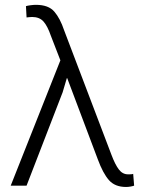

<svg xmlns="http://www.w3.org/2000/svg" viewBox="-20 -761 590 787"><path d="M88.9 0H23.9L227.5 -513.7L188.5 -614.3Q174.8 -654.3 158.2 -672.9Q141.6 -691.4 111.8 -691.4Q107.4 -691.4 100.1 -690.7Q92.8 -689.9 88.9 -689.5L86.4 -735.8Q92.3 -737.8 105 -739.5Q117.7 -741.2 127.4 -741.2Q178.7 -741.2 202.6 -713.4Q226.6 -685.5 242.7 -637.2L437 -126Q452.1 -85.9 467.3 -66.2Q482.4 -46.4 504.9 -46.4Q509.8 -46.4 516.1 -46.6Q522.5 -46.9 525.9 -48.3L529.8 0Q524.4 2 514.9 3.7Q505.4 5.4 496.6 5.4Q451.2 5.4 426.5 -22.7Q401.9 -50.8 380.9 -107.9L255.4 -440.9L253.9 -440.4L236.8 -382.8Z"/></svg>

Font: Roboto Web
Style: Light
Weight: 300
Designer: Google
Version: Version 1.200310; 2013